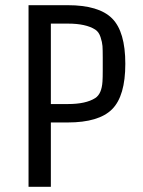

<svg xmlns="http://www.w3.org/2000/svg" viewBox="-20 -720 553 740"><path d="M90 -700H241Q361 -700 412 -649Q463 -598 463 -474Q463 -350 412 -299Q361 -248 241 -248H176V0H90ZM376 -450V-498Q376 -528 375 -542.5Q374 -557 367.5 -577Q361 -597 347 -606Q311 -629 242 -629H176V-319H242Q311 -319 347 -342Q372 -358 375 -406Q376 -420 376 -450Z"/></svg>

Font: Strait
Style: Regular
Weight: 400
Width: 3
Designer: Eduardo Rodriguez Tunni
Foundry: Eduardo Rodriguez Tunni
Version: Version 1.001